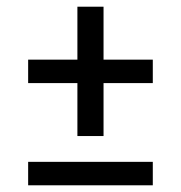

<svg xmlns="http://www.w3.org/2000/svg" viewBox="-20 -553 540 573"><path d="M289 -147H211V-305H64V-375H211V-533H289V-375H436V-305H289ZM64 0V-70H436V0Z"/></svg>

Font: Iosevka Term
Style: Regular
Weight: 400
Monospace: yes
Designer: Belleve Invis
Foundry: Belleve Invis
Version: Version 30.0.1